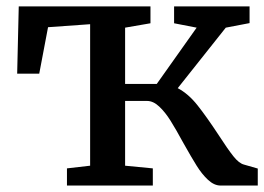

<svg xmlns="http://www.w3.org/2000/svg" viewBox="-20 -575 819 595"><path d="M453.6 -53.2V0H187.5V-53.2L259.3 -61.5V-500L128.9 -490.7L101.6 -346.7H33.2L38.1 -555.2H446.3V-502.9L367.7 -489.3V-314.9H465.8L589.4 -489.3L519.5 -502.9V-555.2H753.4V-503.4L679.7 -489.3L530.8 -301.8Q564 -284.2 592 -248.8Q620.1 -213.4 657.7 -156.2Q686 -112.3 703.4 -90.6Q720.7 -68.8 736.3 -64.9L778.8 -52.7V0H663.6Q643.6 0 624.5 -17.8Q605.5 -35.6 589.4 -61.5Q573.2 -87.4 548.3 -131.8Q524.9 -174.8 508.5 -200.9Q492.2 -227.1 473.6 -244.6Q455.1 -262.2 435.5 -262.2H367.7V-61.5Z"/></svg>

Font: Merriweather
Style: Regular
Weight: 400
Designer: Eben Sorkin
Foundry: Eben Sorkin
Version: Version 1.584; ttfautohint (v1.6)